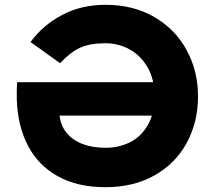

<svg xmlns="http://www.w3.org/2000/svg" viewBox="-20 -766 890 799"><path d="M50 -349Q49 -386 51 -424H667L669 -285H228Q233 -242 258 -212Q283 -182 324.5 -166.5Q366 -151 419 -151Q474 -151 520 -173.5Q566 -196 594.5 -244.5Q623 -293 623 -366Q623 -436 594 -486Q565 -536 518.5 -561Q472 -586 419 -586Q353 -586 312.5 -567Q272 -548 230 -503L107 -591Q158 -661 238 -703.5Q318 -746 419 -746Q535 -746 622.5 -695Q710 -644 757 -557Q804 -470 804 -366Q804 -259 758 -173Q712 -87 624.5 -37Q537 13 419 13Q303 13 221.5 -32Q140 -77 97 -158.5Q54 -240 50 -349Z"/></svg>

Font: Kreadon
Style: Regular
Weight: 400
Designer: kohakuno
Foundry: StudioGnu
Version: Version 1.000;Glyphs 3.1.2 (3151)